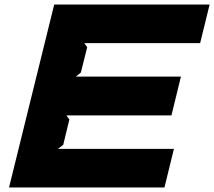

<svg xmlns="http://www.w3.org/2000/svg" viewBox="-20 -830 948 850"><path d="M708 0H20L220 -810H908L866 -639H353L366 -621L338 -509L316 -491H781L739 -319H274L287 -301L260 -189L237 -171H750Z"/></svg>

Font: TypoPRO Sinkin Sans
Style: 800 Black Italic
Weight: 900
Italic angle: -112°
Designer: Keith Bates
Foundry: K-Type
Version: Sinkin Sans (version 1.0)  by Keith Bates   •   © 2014   www